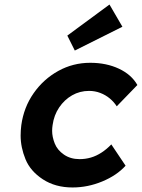

<svg xmlns="http://www.w3.org/2000/svg" viewBox="-20 -817 626 847"><path d="M300 10Q224 10 169 -26Q114 -62 92.5 -114.5Q71 -167 71 -219Q71 -241 74 -265Q85 -344 128.5 -406Q172 -468 237 -504Q302 -540 378 -540Q449 -540 504.5 -514Q560 -488 586 -442L495 -348Q483 -367 464.5 -382.5Q446 -398 422.5 -407Q399 -416 373 -416Q332 -416 298 -396.5Q264 -377 241 -343Q218 -309 212 -265Q210 -252 210 -240Q210 -213 221.5 -184Q233 -155 262 -135Q291 -115 331 -115Q357 -115 381 -122Q405 -129 428 -144Q451 -159 471 -180L534 -86Q495 -43 431 -16.5Q367 10 300 10ZM310 -594 277 -660 463 -797 520 -699Z"/></svg>

Font: Lexend SemBd
Style: Italic
Weight: 600
Italic angle: -8.13011°
Designer: Bonnie Shaver-Troup, Thomas Jockin
Foundry: Lexend
Version: Version 1.007